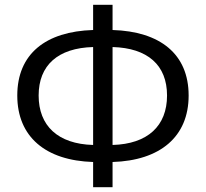

<svg xmlns="http://www.w3.org/2000/svg" viewBox="-20 -767 857 800"><path d="M449 -571C595 -567 676 -496 676 -369C676 -242 595 -167 449 -163ZM368 -163C221 -167 141 -243 141 -369C141 -495 221 -567 368 -571ZM449 -747H368V-642C170 -636 52 -542 52 -369C52 -197 170 -98 368 -92V13H449V-92C647 -98 766 -197 766 -369C766 -542 647 -636 449 -642Z"/></svg>

Font: Noto Sans JP Regular
Style: Regular
Weight: 400
Designer: Ryoko NISHIZUKA (kana & ideographs); Paul D. Hunt (Latin, Greek & Cyrillic); Wenlong ZHANG (bopomofo); Sandoll Communica
Foundry: Adobe Systems Incorporated
Version: Version 1.004;PS 1.004;hotconv 1.0.82;makeotf.lib2.5.63406